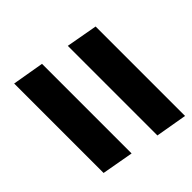

<svg xmlns="http://www.w3.org/2000/svg" viewBox="-78 -700 800 800"><g transform="rotate(45 321.5 -300.0)"><path d="M643 -504 619 -365H91L116 -504ZM596 -236 571 -96H44L68 -236Z"/></g></svg>

Font: Overused Grotesk ExtraBold
Style: Italic
Weight: 800
Italic angle: -10°
Version: Version 0.003